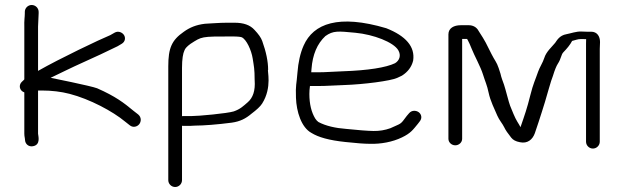

<svg xmlns="http://www.w3.org/2000/svg" viewBox="-20 -578 2471 769"><path d="M79.4 -530.5V-524.5C79.4 -509.8 76.4 -495.8 77.4 -470.2V-260.2C77.2 -259.9 76.3 -258.9 75.3 -257.7C72.8 -255.3 70.9 -253.5 67.7 -250.5C56.3 -239.8 57.1 -223.6 66.9 -214.3C69.9 -211.5 72.3 -209.9 77.4 -208V-42.8C77.4 -36.8 78 -31.8 79.5 -24L80.3 -16.4C81.5 -1 94.6 10.4 111 7.8C145.3 2.7 132.4 -35.6 132.4 -42.7V-215.5H147.4C186.2 -215.5 224.9 -211 258.8 -202.1C339.9 -181.1 431.6 -132.1 480.6 -91.3L499.6 -76.3C513 -65.3 529.5 -70.5 537.5 -80.4C545.7 -90.6 547.3 -108.1 533.3 -119.7L515.3 -133.7C475.5 -166.7 442.6 -192 369.1 -224.4C344.6 -233.9 182.8 -266.4 182.8 -266.4C217.3 -282.9 271.9 -309.9 308.2 -326C351.9 -345.4 414.1 -374.5 450.6 -392.6L450.8 -392.7L467 -402.3C482.3 -411 483.5 -427.6 476.3 -438.1C469.6 -448 453.9 -455.7 439.1 -447.2L421.7 -437.3C380.8 -420.6 218.7 -343.4 132.4 -294.1V-471.3L134.8 -524.3V-530.5C134.8 -545.5 122 -558 106.9 -558C91.9 -558 79.4 -545.5 79.4 -530.5Z M709 -306.5C709 -341.1 713 -364.6 718.7 -375.9L719.1 -376.7L719.4 -377.5C721.1 -382.7 728.2 -391.8 743.1 -402.5C789.3 -431.9 783.1 -432 910.4 -432C934.1 -432 945.1 -430.1 948.4 -428.6C967 -420.2 987 -376.8 992.1 -343.6C996.8 -312.9 999.9 -302.2 999.9 -257.5V-257.1L1000 -256.6C1003 -214.4 992.9 -186.3 972.3 -168.5C954.3 -152.9 942.1 -140.7 916.1 -131.8C890.2 -123.8 775.9 -113 744.5 -113H712.5C711.3 -113 710.1 -112.9 709 -112.8ZM712.5 -74H744.5C750.2 -74 755.1 -74.2 761.3 -74.9C795.7 -75 848.9 -79 908 -86.7C942 -91.5 964.3 -103.1 987.5 -122.8C1007.6 -138 1022.3 -151.2 1029.9 -163.2C1071.4 -228.6 1049.1 -298.2 1053.9 -298.2C1053.9 -331.9 1045.9 -370.3 1030.3 -413.7C1025.4 -427.4 1014.9 -441.8 999.4 -458.2C981.6 -477.9 955.7 -487 919.1 -487H889.7C875 -487 856.9 -486.3 834.9 -484.9L802 -482.9L801.4 -482.9C765.4 -478.7 739.8 -467.8 716.2 -450.8C667.7 -417.1 654 -385.6 654 -312.3V143.5C654 158.5 666.5 171 681.5 171C696.5 171 709 158.5 709 143.5V-74.2C710.1 -74 711.3 -74 712.5 -74Z M1227.6 -301.6C1231.9 -359.9 1250.7 -403.1 1283.2 -433.5C1314.9 -455.8 1333.6 -453.4 1403.1 -446.8C1476.7 -439.8 1556.2 -409 1575.2 -376.8C1587.6 -355.5 1579.6 -335.3 1562.1 -324.8C1526.2 -307.5 1454.2 -295.9 1352.9 -292.5C1311.4 -291.1 1285.7 -288.5 1255.1 -288.5L1226.6 -288.5C1226.8 -290.8 1227.3 -296.7 1227.6 -301.6ZM1255.1 -233.5C1289 -233.5 1316.6 -236 1357.1 -237.3C1437.7 -239.9 1544.9 -254 1571 -266.1L1589.7 -274.9L1590.3 -275.3C1613.4 -289.9 1628.6 -310.1 1634.6 -334.7L1634.7 -335.2L1634.8 -335.7C1643.1 -391.1 1605.1 -434.3 1527 -465C1336.2 -521.5 1235.3 -484 1196.1 -395.5C1182.3 -364.4 1174.5 -327.7 1171.4 -287.5C1167.7 -238.4 1163.5 -239.7 1165.4 -186.5C1167.3 -130.8 1186.9 -67.7 1227.1 -45.8C1255.1 -28.4 1297.4 -16.1 1364 -9.2C1407.4 -4.5 1438.3 -2.1 1461.6 -2C1505.4 -0.7 1551.9 -9.3 1589.6 -27.5C1625.7 -44.9 1634.1 -58.4 1653.4 -81.7L1661 -91.6C1672.2 -105.4 1667.7 -121 1656.6 -128.9C1646.6 -135.9 1629.6 -137.4 1618.7 -124.8L1609.4 -114L1609.1 -113.6C1581.9 -76.3 1587.9 -85.4 1543.6 -64.5C1521.4 -56.5 1499.2 -53 1476.1 -53.4C1451.2 -53.9 1415.3 -56.6 1366.6 -61.7C1323.3 -64.9 1284.6 -73.7 1255.4 -89.3C1251.4 -92.1 1246.2 -97.2 1242.5 -103.3C1227.2 -128.6 1219.1 -161.3 1219.1 -201.7C1219.1 -212 1219.8 -221.6 1221.4 -233.5Z M1831 -22V-422H1850.8C1851.1 -421.5 1852.9 -418.4 1854.2 -416C1858.3 -408.5 1863.4 -397.3 1869.1 -382.8C1879 -357.3 1905.1 -310.2 1914.3 -280.2C1923.2 -251.3 1930.8 -237.2 1937 -206.9C1944 -173 1961.1 -140.4 1971.8 -114.9C1979.5 -96.8 1993 -82.3 1999.7 -67.9C2004.4 -57.5 2013.7 -44.2 2027.5 -26.7C2035 -17.3 2045.6 -11.5 2062.4 -8.4C2092.9 -1.7 2113 -19.4 2121.9 -43.8C2122.4 -45.2 2122.9 -46.7 2123.4 -48.2C2124.5 -51.8 2129.2 -66 2137.2 -89.3C2145.7 -114 2155 -145.7 2162.8 -170C2168.5 -188 2188 -260 2194.3 -273.2L2194.6 -273.9L2194.8 -274.7C2201.8 -297.7 2208.6 -314 2214 -322.3C2228.2 -343.9 2226.9 -358.9 2236.6 -368.9C2250.1 -382.7 2263.6 -398.6 2271.5 -414.1C2272.8 -414.8 2280.8 -416.3 2289.8 -419.2C2299.1 -422.1 2311.8 -421.8 2327.6 -421.3C2327.3 -415.6 2327.2 -409.1 2327.2 -403.5V-10.5C2327.2 4.5 2339.7 17 2354.7 17C2369.7 17 2382.2 4.5 2382.2 -10.5V-382.4C2382.2 -390.3 2382.5 -399.2 2383.2 -409.1L2383.2 -409.5V-409.8C2383.2 -432.2 2371.8 -451 2347.7 -451H2329.7C2324 -451 2317.1 -451.2 2309.1 -451.7C2288.5 -452.9 2264.9 -443.9 2249.3 -441.2C2219.9 -436.3 2209.9 -414.7 2203.5 -406.4C2191.8 -391.6 2167.6 -371.3 2159.9 -345.7C2154.6 -328.3 2140.8 -307.3 2135.3 -291C2124.2 -258.3 2115.5 -242.7 2104.1 -196.8C2090.9 -143.8 2081.7 -117.9 2064.7 -68.7C2061.7 -74.3 2057.4 -82.4 2051.7 -91.1C2042.9 -104.5 2029.8 -137.9 2023.1 -154.5C2018.2 -166.4 2004.2 -223.2 1998.7 -238.8L1990.8 -260.8C1988.4 -267.7 1986.3 -274.9 1984.6 -282.6L1984.5 -283L1977.2 -305.5C1969.4 -329.2 1961 -336.6 1948.7 -361.2C1927.1 -404.2 1925.7 -410 1896.9 -454.1C1889.2 -469.1 1874.5 -477 1857.5 -477H1825.5C1798.4 -477 1776 -465.7 1776 -440.4V-22.1C1776 -7.8 1788.5 4 1803.5 4C1818.5 4 1831 -7.8 1831 -22ZM2122.9 -34C2122.9 -34 2065.3 142.1 2122 -31.3C2122.3 -32.1 2122.6 -33.1 2122.9 -34Z"/></svg>

Font: MewTooHand
Style: BdWide
Weight: 400
Designer: Mew Too, Robert Jablonski
Version: Version 0.77